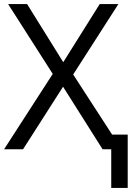

<svg xmlns="http://www.w3.org/2000/svg" viewBox="-20 -734 669 944"><path d="M526.9 0H484.4L290 -307.6L93.3 0H0L239.3 -370.6L20 -713.9H113.3L291 -428.2L470.2 -713.9H562L339.8 -367.7L531.2 -72.3H607.9V189.9H526.9Z"/></svg>

Font: Viking Open Sans
Style: Regular
Weight: 400
Foundry: Ascender Corporation
Version: Version 2.001